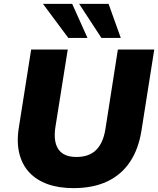

<svg xmlns="http://www.w3.org/2000/svg" viewBox="-20 -961 817 992"><path d="M359 11Q284 11 226.5 -9.5Q169 -30 131.5 -70Q94 -110 79.5 -169.5Q65 -229 78 -306L141 -705H330L266 -303Q255 -229 282 -189.5Q309 -150 375 -150Q439 -150 475.5 -185Q512 -220 524 -290L589 -705H777L711 -287Q696 -191 651.5 -124.5Q607 -58 534 -23.5Q461 11 359 11ZM504 -765 389 -941H541L604 -765ZM333 -765 202 -941H353L432 -765Z"/></svg>

Font: Nunito Sans 9pt Black
Style: Italic
Weight: 900
Italic angle: -9°
Version: Version 3.101;gftools[0.9.27]